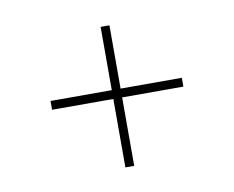

<svg xmlns="http://www.w3.org/2000/svg" viewBox="-52 -499 613 502"><g transform="rotate(-10 255.0 -247.5)"><path d="M266.6 -242.2V-60.5H243.2V-242.2H80.6V-265.6H243.2V-433.6H266.6V-265.6H429.2V-242.2Z"/></g></svg>

Font: Vazirmatn FD Thin
Style: Regular
Weight: 100
Designer: Saber Rastikerdar
Foundry: Saber Rastikerdar
Version: Version 33.003